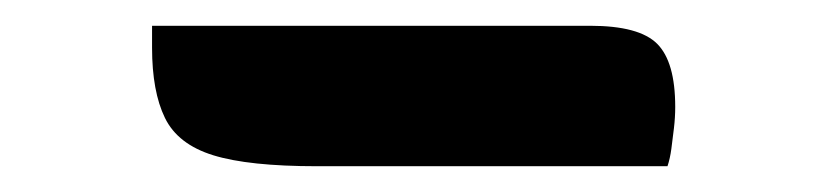

<svg xmlns="http://www.w3.org/2000/svg" viewBox="-20 -751 640 149"><path d="M98 -731H438Q476 -731 490 -717Q504 -703 504 -668Q504 -660 503 -651.5Q502 -643 501 -635.5Q500 -628 498 -622H226Q173 -622 145.5 -630.5Q118 -639 108 -659.5Q98 -680 98 -714Q98 -717 98 -720.5Q98 -724 98 -726.5Q98 -729 98 -731Z"/></svg>

Font: Recursive Monospace Casual
Style: Bold
Weight: 700
Version: Version 1.047